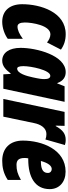

<svg xmlns="http://www.w3.org/2000/svg" viewBox="540 -1143 613 1733"><g transform="rotate(90 846.5 -276.5)"><path d="M177 10C234 10 294 -13 330 -40V-176C287 -144 250 -128 220 -128C195 -128 183 -151 183 -195C183 -259 209 -425 290 -425C314 -425 343 -412 363 -394L428 -520C387 -549 343 -563 288 -563C89 -563 18 -336 18 -170C18 -60 75 10 177 10Z M527 10C578 10 609 -23 643 -66H647L651 0H781L899 -553H759L733 -487H730C710 -543 673 -563 631 -563C479 -563 412 -298 412 -156C412 -54 456 10 527 10ZM599 -125C585 -125 577 -144 577 -181C577 -252 613 -424 664 -424C684 -424 694 -407 694 -370C694 -351 692 -327 678 -265C666 -208 642 -125 599 -125Z M873 0H1033L1091 -278C1103 -338 1135 -389 1190 -389C1208 -389 1224 -386 1239 -380L1289 -556C1269 -562 1257 -563 1244 -563C1187 -563 1154 -537 1118 -473H1114L1116 -553H990Z M1431 10C1489 10 1545 -1 1604 -40V-159C1549 -128 1516 -119 1468 -119C1427 -119 1406 -138 1406 -193C1406 -202 1407 -214 1409 -225H1419C1577 -225 1687 -285 1687 -419C1687 -506 1622 -562 1529 -562C1329 -562 1249 -349 1249 -176C1249 -60 1318 10 1431 10ZM1435 -339H1433C1452 -408 1478 -437 1506 -437C1526 -437 1541 -423 1541 -403C1541 -366 1520 -339 1435 -339Z"/></g></svg>

Font: Noto Sans ExtraCondensed Black
Style: Italic
Weight: 900
Width: 2
Italic angle: -12°
Designer: Monotype Design Team
Foundry: Monotype Imaging Inc.
Version: Version 2.013